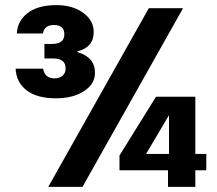

<svg xmlns="http://www.w3.org/2000/svg" viewBox="-20 -732 851 752"><path d="M169 0 563 -700H697L303 0ZM745 -129H788V-65H745V0H638V-65H448V-123L591 -353H745ZM552 -129H642V-281ZM46 -601Q48 -650 88.5 -681Q129 -712 201 -712Q264 -712 305.5 -682Q347 -652 347 -607Q347 -546 283 -531V-528Q352 -508 352 -447Q352 -403 309 -375Q266 -347 199 -347Q125 -347 84.5 -378Q44 -409 41 -463H149Q155 -425 194 -425Q213 -425 225 -435.5Q237 -446 237 -464Q237 -503 189 -503H154V-560H185Q232 -560 232 -598Q232 -634 191 -634Q154 -634 148 -601Z"/></svg>

Font: SVN-Poppins SemiBold
Style: Regular
Weight: 600
Designer: Ninad Kale (Devanagari), Jonny Pinhorn (Latin)
Foundry: Indian Type Foundry
Version: Version 3.002 2017